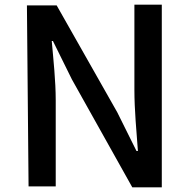

<svg xmlns="http://www.w3.org/2000/svg" viewBox="-20 -766 818 820"><path d="M102 30H218V-337C218 -421 208 -511 201 -591H206L287 -427L545 34H671V-746H554V-382C554 -297 563 -202 569 -121H563L481 -286L222 -743H95Z"/></svg>

Font: GenEiGothic-pro-SemiBold
Style: Regular
Weight: 500
Designer: Ryoko NISHIZUKA (kana & ideographs); Paul D. Hunt (Latin, Greek & Cyrillic); Wenlong ZHANG (bopomofo); Sandoll Communica
Foundry: Adobe Systems Incorporated; o_tamon
Version: Version 1.000.140830